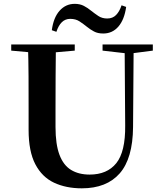

<svg xmlns="http://www.w3.org/2000/svg" viewBox="-20 -975 858 1013"><path d="M253.4 -815.6Q262.1 -882.2 294.4 -918.4Q326.8 -954.7 374.1 -954.7Q402 -954.7 422.6 -943.9Q443.2 -933.1 460 -919Q478.7 -904.2 498.6 -890.8Q518.5 -877.4 545.7 -877.4Q574.4 -877.4 592.4 -895.8Q610.4 -914.1 621.4 -947L645.6 -938.5Q636.2 -871.2 604.6 -834.7Q573 -798.2 524.6 -798.2Q495.8 -798.2 475.9 -808.9Q456 -819.6 439 -833.4Q420.6 -848.2 400.2 -861.8Q379.7 -875.5 350.4 -875.5Q324.5 -875.5 306.5 -858.1Q288.5 -840.8 277.5 -807.1ZM411.6 18.6Q328.6 18.6 265.1 -11.1Q201.7 -40.8 166.3 -108.6Q130.9 -176.3 130.9 -290V-400.9Q130.9 -485.1 130.6 -570.6Q130.2 -656.1 127.5 -740.5H274.9Q273.9 -656.3 273.4 -571.6Q272.9 -486.9 272.9 -400.9V-305Q272.9 -213.4 293.8 -158.2Q314.7 -102.9 355.1 -78.4Q395.4 -53.9 453 -53.9Q545.1 -53.9 593.5 -114Q641.9 -174.1 640.5 -312.5L637.5 -740.5H685.2L682 -304.3Q680.6 -138.8 611.5 -60.1Q542.4 18.6 411.6 18.6ZM39.2 -707.9V-740.5H374.4V-707.9L218.8 -694.2H191.8ZM521.1 -707.9V-740.5H786.3V-707.9L674.7 -693.5H646.5Z"/></svg>

Font: Noto Serif KR
Style: Regular
Weight: 200
Designer: Ryoko NISHIZUKA 西塚涼子 (kana & ideographs); Frank Grießhammer (Latin, Greek & Cyrillic); Wenlong ZHANG 张文龙 (bopomofo); San
Foundry: Adobe
Version: Version 2.001;hotconv 1.1.0;makeotfexe 2.6.0